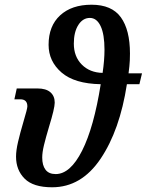

<svg xmlns="http://www.w3.org/2000/svg" viewBox="-20 -784 622 814"><path d="M48 -120Q48 -146 56.5 -182.5Q65 -219 80 -270Q96 -323 96 -333Q96 -363 66 -363H41L51 -409H139Q175 -409 193.5 -393Q212 -377 212 -349Q212 -325 188 -247Q174 -200 166.5 -169Q159 -138 159 -116Q159 -83 173 -64.5Q187 -46 216 -46Q278 -46 328 -145Q378 -244 407 -427Q296 -429 241 -476.5Q186 -524 186 -594Q186 -674 235 -719Q284 -764 368 -764Q454 -764 492.5 -710.5Q531 -657 531 -557Q531 -526 528.5 -503Q526 -480 525 -473H582L571 -427H518Q488 -232 406.5 -111Q325 10 201 10Q121 10 84.5 -26.5Q48 -63 48 -120ZM423 -573Q423 -639 406.5 -673.5Q390 -708 361 -708Q331 -708 312 -678Q293 -648 293 -599Q293 -544 327 -510Q361 -476 415 -475Q423 -529 423 -573Z"/></svg>

Font: Noto Serif CondSemiBold
Style: Italic
Weight: 600
Width: 3
Italic angle: -12°
Designer: Monotype Design Team
Foundry: Monotype Imaging Inc.
Version: Version 1.001